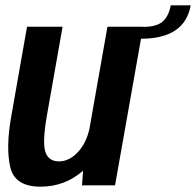

<svg xmlns="http://www.w3.org/2000/svg" viewBox="-20 -696 736 721"><path d="M288 0 292 -55Q223.5 5 132 5Q35.5 5 18.5 -68.5Q1.5 -142 22 -257.5L81.5 -595.5H215L156 -261.5Q138.5 -160.5 150.5 -125.2Q162.5 -90 201.5 -90Q241.5 -90 275 -127.5Q304 -160.5 315.5 -210.5L383.5 -595.5H517.5L412 0ZM517 -595Q567.5 -595 590.5 -614.8Q613.5 -634.5 621 -676H696Q674 -550.5 509 -550.5Z"/></svg>

Font: Anybody SemiBold
Style: Italic
Weight: 600
Italic angle: -10°
Designer: Tyler Finck
Foundry: Etcetera Type Company
Version: Version 1.010; ttfautohint (v1.8.3) -l 8 -r 50 -G 200 -x 14 